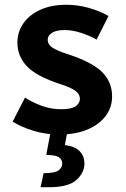

<svg xmlns="http://www.w3.org/2000/svg" viewBox="-20 -553 530 805"><path d="M33 -43 85 -144Q115 -124 154.5 -109.5Q194 -95 237 -95Q279 -95 297 -107.5Q315 -120 315 -139Q315 -158 296.5 -172Q278 -186 231 -201Q133 -233 93 -275Q53 -317 53 -375Q53 -419 78 -455Q103 -491 149 -512Q195 -533 259 -533Q306 -533 352 -520Q398 -507 435 -486L385 -387Q357 -403 320.5 -415Q284 -427 251 -427Q216 -427 198 -415.5Q180 -404 180 -386Q180 -367 198.5 -354Q217 -341 270 -324Q369 -291 409.5 -249.5Q450 -208 450 -149Q450 -102 422.5 -66Q395 -30 345.5 -9.5Q296 11 229 11Q172 11 121 -4.5Q70 -20 33 -43ZM150 232 163 173Q211 173 226 161Q241 149 241 133Q241 119 231 109.5Q221 100 197 98L174 96L195 -15L264 -9L252 55Q296 61 315 82Q334 103 334 132Q334 171 300.5 201.5Q267 232 184 232Z"/></svg>

Font: Radio Canada SemiBold
Style: Regular
Weight: 600
Designer: Charles Daoud, Etienne Aubert Bonn, Alexandre Saumier Demers, Jacques Le Bailly
Foundry: Radio-Canada
Version: Version 2.104; ttfautohint (v1.8.4.7-5d5b);gftools[0.9.28.de